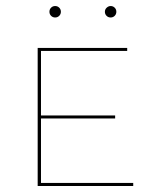

<svg xmlns="http://www.w3.org/2000/svg" viewBox="-20 -617 510 637"><path d="M144 -578Q144 -586 149.5 -591.5Q155 -597 163 -597Q171 -597 176.5 -591.5Q182 -586 182 -578Q182 -570 176.5 -564.5Q171 -559 163 -559Q155 -559 149.5 -564.5Q144 -570 144 -578ZM328 -578Q328 -586 334 -591.5Q340 -597 347 -597Q355 -597 360.5 -591.5Q366 -586 366 -578Q366 -570 360.5 -564.5Q355 -559 347 -559Q339 -559 333.5 -564.5Q328 -570 328 -578ZM422 -10V0H105V-458H402V-448H116V-234H362V-224H116V-10Z"/></svg>

Font: Ysabeau SC Hairline
Style: Regular
Weight: 100
Designer: Christian Thalmann (Catharsis Fonts)
Version: Version 0.003